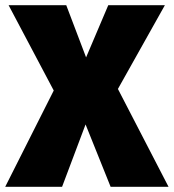

<svg xmlns="http://www.w3.org/2000/svg" viewBox="-30 -716 666 736"><path d="M422 -375 602 -696H385L300 -496L224 -696H3L176 -369L-10 0H208L298 -239L394 0H616Z"/></svg>

Font: Fira Sans Heavy
Style: Regular
Weight: 900
Designer: bBox Type GmbH & Carrois Corporate GbR & Edenspiekermann AG
Foundry: bBox Type GmbH & Carrois Corporate GbR & Edenspiekermann AG
Version: Version 4.300;PS 004.300;hotconv 1.0.88;makeotf.lib2.5.64775